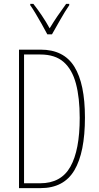

<svg xmlns="http://www.w3.org/2000/svg" viewBox="-20 -970 512 990"><path d="M418 -364Q418 -184 363.5 -92Q309 0 189 0H78V-714H190Q309 -714 363.5 -626Q418 -538 418 -364ZM391 -362Q391 -466 371.5 -539Q352 -612 308 -650.5Q264 -689 188 -689H104V-25H187Q295 -25 343 -110.5Q391 -196 391 -362ZM224 -793Q211 -818 194.5 -847Q178 -876 162.5 -902Q147 -928 136 -943V-950H152Q172 -925 195 -891Q218 -857 236 -824Q256 -857 276 -886.5Q296 -916 321 -950H337V-943Q315 -911 291.5 -869.5Q268 -828 248 -793Z"/></svg>

Font: Noto Sans Thai Looped ExtraCondensed Thin
Style: Regular
Weight: 100
Width: 2
Designer: Sasikarn Vongin, Ben Mitchell
Foundry: The Fontpad Ltd
Version: Version 1.001; ttfautohint (v1.8.4.7-5d5b)